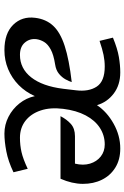

<svg xmlns="http://www.w3.org/2000/svg" viewBox="136 -704 577 890"><g transform="rotate(90 425.0 -258.5)"><path d="M212 10Q134 10 94.2 -30.8Q54.5 -71.5 62 -132Q68 -182.5 98.8 -215.8Q129.5 -249 192.8 -269.5Q256 -290 360 -302Q356.5 -290 347.5 -273.5Q338.5 -257 321.8 -243Q305 -229 278 -225Q233 -218 208.5 -204.5Q184 -191 173.8 -173.8Q163.5 -156.5 161 -138Q157.5 -107.5 176.8 -84.8Q196 -62 234 -62Q297 -62 338 -114Q379 -166 391 -262L398 -321Q405.5 -380.5 381 -417.8Q356.5 -455 288 -455Q261 -455 234.2 -449.5Q207.5 -444 169 -431L154 -493Q205 -514 243.5 -520.5Q282 -527 315 -527Q373 -527 413 -496.8Q453 -466.5 467 -419Q498 -465.5 553 -496.2Q608 -527 668 -527Q719.5 -527 756.2 -504.2Q793 -481.5 812.5 -442.2Q832 -403 831.8 -353.2Q831.5 -303.5 808 -250H518Q532.5 -278.5 553.8 -297.8Q575 -317 611 -317H738Q747.5 -355.5 738 -386.8Q728.5 -418 705 -436.5Q681.5 -455 649 -455Q607 -455 572.2 -432.5Q537.5 -410 514.5 -366.8Q491.5 -323.5 484 -262Q476.5 -202.5 491.8 -157.5Q507 -112.5 539.8 -87.2Q572.5 -62 618 -62Q652.5 -62 684.5 -69.2Q716.5 -76.5 762 -98L778 -32Q727 -7.5 681 1.2Q635 10 599 10Q557.5 10 521 -8.8Q484.5 -27.5 459 -59.5Q433.5 -91.5 425 -131Q406 -88 373.8 -56.2Q341.5 -24.5 300 -7.2Q258.5 10 212 10Z"/></g></svg>

Font: Expletus Sans
Style: Italic
Weight: 400
Italic angle: -7°
Designer: Jasper de Waard
Foundry: Designtown
Version: Version 7.500